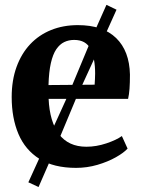

<svg xmlns="http://www.w3.org/2000/svg" viewBox="-20 -664 572 772"><path d="M286 11Q196 11 138.8 -25Q81.5 -61 54.2 -125.2Q27 -189.5 27 -273.5Q27 -341 46.5 -394.8Q66 -448.5 101.2 -486Q136.5 -523.5 185.2 -543.2Q234 -563 293 -563Q393.5 -563 447 -511Q500.5 -459 502.5 -364Q502.5 -331 500.8 -307.2Q499 -283.5 495 -266.5H175.5Q177.5 -221 188 -185.2Q198.5 -149.5 217.2 -124.5Q236 -99.5 263.5 -86.8Q291 -74 327.5 -74Q367 -74 407.5 -87.5Q448 -101 470 -117L493 -66.5Q477.5 -49.5 445.5 -31.5Q413.5 -13.5 371.8 -1.2Q330 11 286 11ZM175 -322 360.5 -323.5Q361 -334.5 361.8 -346Q362.5 -357.5 362.5 -368.5Q362.5 -430 344 -466.8Q325.5 -503.5 278 -503.5Q256.5 -503.5 238.2 -494.8Q220 -486 206.2 -465.8Q192.5 -445.5 184.5 -410.2Q176.5 -375 175 -322ZM135 88 94 69 147 -47.5 255 -284.5 361.5 -540 408 -644.5 448.5 -625 401.5 -520.5 287.5 -272 186.5 -30Z"/></svg>

Font: Merriweather 36pt
Style: Bold
Weight: 700
Designer: Eben Sorkin
Foundry: Eben Sorkin
Version: Version 2.100